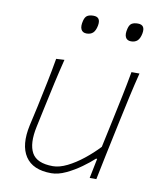

<svg xmlns="http://www.w3.org/2000/svg" viewBox="-82 -776 712 851"><g transform="rotate(10 274.5 -351.0)"><path d="M206 9Q123 9 89.5 -41.8Q56 -92.5 76 -184Q80.5 -204.5 85.2 -224.8Q90 -245 95.5 -271Q108.5 -332.5 119.5 -385.2Q130.5 -438 140 -494L177 -496Q163 -440 151 -386.2Q139 -332.5 126 -271L107 -182Q90.5 -105 113 -64Q135.5 -23 208 -23Q237 -23 272 -40.2Q307 -57.5 342.2 -85.5Q377.5 -113.5 407 -145L434 -271Q447 -332 458 -385Q469 -438 479 -494H515Q501 -438 489.2 -384.8Q477.5 -331.5 464.5 -270.5L454 -221Q441 -160 430.2 -108.2Q419.5 -56.5 408 0H378L396 -89H391Q370 -69.5 338.5 -46.8Q307 -24 272 -7.5Q237 9 206 9ZM453 -628Q435 -628 428.2 -641.8Q421.5 -655.5 428 -681Q432.5 -699 442.8 -705Q453 -711 470 -711Q504.5 -711 497 -671Q492.5 -648 481.8 -638Q471 -628 453 -628ZM253 -628Q235 -628 228.2 -641.8Q221.5 -655.5 228 -681Q232.5 -699 242.8 -705Q253 -711 270 -711Q304.5 -711 297 -671Q292.5 -648 281.8 -638Q271 -628 253 -628Z"/></g></svg>

Font: Commissioner Flair Thin
Style: Italic
Weight: 100
Italic angle: -12°
Designer: Kostas Bartsokas
Foundry: Kostas Bartsokas
Version: Version 1.000; ttfautohint (v1.8.3)